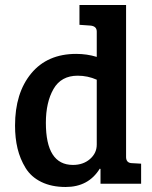

<svg xmlns="http://www.w3.org/2000/svg" viewBox="-20 -733 608 766"><path d="M284 -518Q327 -518 366 -506V-607Q366 -629 340 -631L297 -634V-713H483V-105Q484 -82 508 -82L543 -80V0H381V-59L378 -60Q333 13 242 13Q186 13 145 -7Q104 -27 82 -63Q60 -99 50 -140.5Q40 -182 40 -232Q40 -362 104.5 -440Q169 -518 284 -518ZM366 -156V-415Q330 -431 290 -431Q224 -431 193.5 -378Q163 -325 163 -243Q163 -75 271 -75Q312 -75 339 -98.5Q366 -122 366 -156Z"/></svg>

Font: Bree Serif
Style: Regular
Weight: 400
Designer: Veronika Burian, Jos Scaglione
Foundry: TypeTogether
Version: Version 1.001